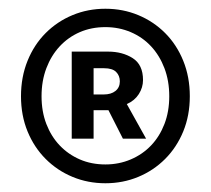

<svg xmlns="http://www.w3.org/2000/svg" viewBox="-20 -734 483 439"><path d="M221 -315Q181 -315 146 -329.5Q111 -344 84.5 -370.5Q58 -397 43 -433.5Q28 -470 28 -514Q28 -558 43 -595Q58 -632 84.5 -658.5Q111 -685 146 -699.5Q181 -714 221 -714Q261 -714 296 -699.5Q331 -685 357.5 -658.5Q384 -632 399 -595Q414 -558 414 -514Q414 -470 399 -433.5Q384 -397 357.5 -370.5Q331 -344 296 -329.5Q261 -315 221 -315ZM221 -358Q252 -358 279 -369.5Q306 -381 325.5 -401.5Q345 -422 356 -450.5Q367 -479 367 -514Q367 -549 356 -578Q345 -607 325.5 -628Q306 -649 279 -660.5Q252 -672 221 -672Q189 -672 162.5 -660.5Q136 -649 116.5 -628Q97 -607 86 -578Q75 -549 75 -514Q75 -479 86 -450.5Q97 -422 116.5 -401.5Q136 -381 162.5 -369.5Q189 -358 221 -358ZM144 -417V-616H227Q260 -616 283.5 -601Q307 -586 307 -551Q307 -534 297.5 -519Q288 -504 270 -496L314 -417H261L228 -482H194V-417ZM194 -518H217Q234 -518 244 -526Q254 -534 254 -548Q254 -561 245.5 -569.5Q237 -578 218 -578H194Z"/></svg>

Font: TypoPRO Source Sans Pro
Style: Regular
Weight: 600
Designer: Paul D. Hunt
Foundry: Adobe Systems Incorporated
Version: Version 2.020;PS 2.000;hotconv 1.0.86;makeotf.lib2.5.63406